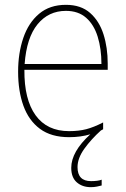

<svg xmlns="http://www.w3.org/2000/svg" viewBox="-20 -558 521 795"><path d="M301 134Q301 192 357 192Q370 192 382 190.5Q394 189 401 186V210Q393 212 381.5 214.5Q370 217 356 217Q321 217 298 197Q275 177 275 137Q275 70 354 -2Q314 10 266 10Q192 10 145.5 -24.5Q99 -59 77 -120Q55 -181 55 -261Q55 -338 76.5 -401Q98 -464 142 -501Q186 -538 253 -538Q315 -538 353 -504.5Q391 -471 408.5 -416Q426 -361 426 -295V-269H81Q80 -146 127.5 -80.5Q175 -15 266 -15Q306 -15 337 -23Q368 -31 407 -51V-23Q403 -20 398 -18Q358 18 329.5 57.5Q301 97 301 134ZM253 -513Q181 -513 135.5 -457.5Q90 -402 82 -293H400Q400 -356 384.5 -406Q369 -456 336.5 -484.5Q304 -513 253 -513Z"/></svg>

Font: Noto Sans Lao UI SemCond Thin
Style: Regular
Weight: 100
Width: 4
Designer: Monotype Design Team
Foundry: Monotype Imaging Inc.
Version: Version 2.000; ttfautohint (v1.8.4.7-5d5b)